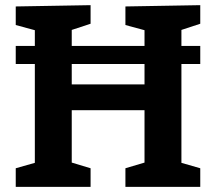

<svg xmlns="http://www.w3.org/2000/svg" viewBox="-20 -724 837 744"><path d="M41 0V-72L115 -93V-476H41V-546H115V-607L41 -627V-699L331 -704V-632L258 -608V-546H540V-607L466 -627V-699L756 -704V-632L683 -608V-546H756V-476H683V-93L756 -72V0H466V-72L540 -94V-297H258V-94L331 -72V0ZM258 -397H540V-476H258Z"/></svg>

Font: Bitter
Style: Bold
Weight: 700
Designer: Sol Matas, and Bitter project Authors
Foundry: Sol Matas
Version: Version 2.001